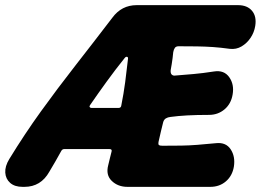

<svg xmlns="http://www.w3.org/2000/svg" viewBox="-62 -707 1014 747"><path d="M26 20Q-5 20 -22.5 4.5Q-40 -11 -41.5 -35.5Q-43 -60 -26 -88Q34 -186 97.5 -274Q161 -362 230.5 -451Q300 -540 375 -638Q411 -687 470 -687H864Q900 -687 918.5 -665Q937 -643 931 -606Q927 -581 913 -560Q899 -539 878 -526.5Q857 -514 832 -517Q796 -522 766 -524Q736 -526 704.5 -526.5Q673 -527 633 -527Q623 -527 618.5 -521Q614 -515 612 -504Q611 -493 609.5 -481Q608 -469 606 -457Q604 -445 602 -434Q601 -422 606 -417Q611 -412 619 -413Q657 -416 691.5 -419Q726 -422 771 -429Q810 -435 830 -406.5Q850 -378 843 -339Q837 -303 811.5 -281.5Q786 -260 751 -260Q703 -260 666.5 -258Q630 -256 601 -252Q591 -251 583.5 -246.5Q576 -242 573 -232Q569 -217 564.5 -197.5Q560 -178 555 -156Q553 -145 556.5 -142.5Q560 -140 570 -140Q612 -140 643.5 -140.5Q675 -141 706 -143.5Q737 -146 779 -150Q817 -154 835.5 -126Q854 -98 848 -59Q842 -23 817 -1.5Q792 20 756 20H434Q397 20 373 -3Q349 -26 359 -64Q362 -78 365.5 -91Q369 -104 372 -117Q375 -127 364 -127H188Q180 -127 176 -119Q165 -99 153.5 -79Q142 -59 130 -39Q97 20 33 20ZM294 -287H399Q409 -287 410 -297Q419 -342 425 -387Q431 -432 436 -478Q437 -485 432 -486Q427 -487 422 -480Q386 -435 353 -389.5Q320 -344 289 -299Q285 -294 287 -290.5Q289 -287 294 -287Z"/></svg>

Font: Winky Sans ExtraBold
Style: Italic
Weight: 800
Italic angle: -8.97852°
Designer: Simon Atzbach
Foundry: typofactur
Version: Version 1.205